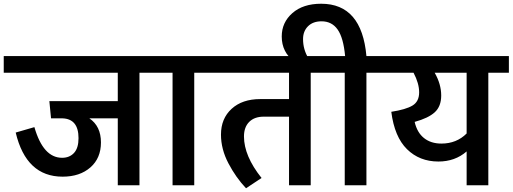

<svg xmlns="http://www.w3.org/2000/svg" viewBox="-40 -991 2742 1027"><path d="M816 -691V-602H706V0H590V-358H438Q500 -316 500 -229Q500 -145 443.5 -95.5Q387 -46 295 -46Q100 -46 44 -282L144 -311Q191 -147 292 -147Q332 -147 356 -173Q380 -199 380 -252Q380 -355 294 -358H233L224 -450H590V-602H-20V-691Z M1109 -691V-602H999V0H883V-602H776V-691Z M1732 -691V-602H1622V0H1506V-367H1371Q1321 -367 1293 -339Q1265 -311 1265 -261Q1265 -157 1359 -39L1276 16Q1222 -41 1182 -117Q1142 -193 1142 -271Q1142 -357 1199 -409Q1256 -461 1352 -461H1506V-602H1069V-691Z M2029 -691V-602H1920V0H1804V-602H1697V-691H1806Q1797 -789 1766 -833Q1735 -877 1680 -877Q1634 -877 1607.5 -850.5Q1581 -824 1581 -782Q1581 -726 1610 -679L1535 -661Q1467 -711 1467 -796Q1467 -871 1524 -921Q1581 -971 1678 -971Q1895 -971 1920 -691Z M2682 -691V-602H2572V0H2456V-181Q2394 -127 2305 -127Q2204 -127 2137 -193Q2070 -259 2053 -393Q2131 -405 2166.5 -426.5Q2202 -448 2202 -497Q2202 -545 2172 -602H1989V-691ZM2456 -277V-602H2285Q2320 -541 2320 -480Q2320 -422 2285.5 -390.5Q2251 -359 2178 -339Q2191 -282 2228 -252.5Q2265 -223 2321 -223Q2402 -223 2456 -277Z"/></svg>

Font: FiraGO Medium
Style: Regular
Weight: 500
Designer: bBox Type
Foundry: bBox Type GmbH
Version: Version 1.001;PS 001.001;hotconv 1.0.88;makeotf.lib2.5.64775